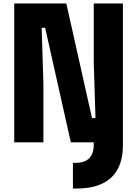

<svg xmlns="http://www.w3.org/2000/svg" viewBox="-20 -820 790 1106"><path d="M400 266V118H417Q468 118 494 91.5Q520 65 520 13V0L610 -20L688 0V17Q688 140 620.5 203Q553 266 421 266ZM62 0V-800H362L510 -140H530L520 -460V-800H688V0H388L240 -660H220L230 -340V0Z"/></svg>

Font: Martian Mono SemiExpanded ExtraBold
Style: Regular
Weight: 800
Width: 6
Designer: Roman Shamin
Foundry: Evil Martians
Version: Version 1.000